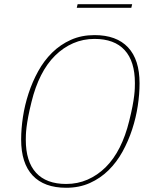

<svg xmlns="http://www.w3.org/2000/svg" viewBox="-20 -876 722 908"><path d="M293 -6Q347 -6 394 -26.5Q441 -47 479.5 -85Q518 -123 546 -178.5Q574 -234 591 -304Q601 -344 606.5 -373Q612 -402 614.5 -423Q617 -444 617.5 -458.5Q618 -473 618 -483Q618 -586 569.5 -639Q521 -692 427 -692Q373 -692 326 -671.5Q279 -651 240.5 -613Q202 -575 174 -519.5Q146 -464 129 -394Q119 -354 113.5 -324.5Q108 -295 105.5 -274Q103 -253 102.5 -239Q102 -225 102 -215Q102 -112 150.5 -59Q199 -6 293 -6ZM293 12Q189 12 134.5 -46Q80 -104 80 -216Q80 -267 88.5 -323Q97 -379 115 -434Q133 -489 160.5 -539Q188 -589 226.5 -627Q265 -665 315 -687.5Q365 -710 427 -710Q531 -710 585.5 -652Q640 -594 640 -482Q640 -431 631.5 -375Q623 -319 605 -264Q587 -209 559.5 -159Q532 -109 493.5 -71Q455 -33 405 -10.5Q355 12 293 12ZM347 -856H605L601 -839H343Z"/></svg>

Font: IBM Plex Serif Thin
Style: Italic
Weight: 100
Italic angle: -14°
Designer: Mike Abbink, Paul van der Laan, Pieter van Rosmalen
Foundry: Bold Monday
Version: Version 3.001